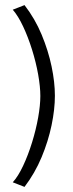

<svg xmlns="http://www.w3.org/2000/svg" viewBox="-20 -695 285 752"><path d="M30 -657Q51 -633 70.5 -591.5Q90 -550 105.5 -500.5Q121 -451 129.5 -403Q138 -355 138 -319Q138 -283 129.5 -235Q121 -187 105.5 -137Q90 -87 70.5 -45.5Q51 -4 30 19L76 37Q117 -17 143 -79.5Q169 -142 182 -204.5Q195 -267 195 -320Q195 -373 182 -435Q169 -497 143 -559.5Q117 -622 76 -675Z"/></svg>

Font: Catamaran ExtraLight
Style: Regular
Weight: 250
Designer: Pria Ravichandran
Version: Version 2.000